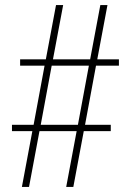

<svg xmlns="http://www.w3.org/2000/svg" viewBox="-20 -734 514 754"><path d="M107 -219 66 0H94L135 -219H281L240 0H268L309 -219H415V-244H314L357 -476H447V-501H362L402 -714H374L334 -501H188L228 -714H200L160 -501H59V-476H155L112 -244H27V-219ZM286 -244H140L183 -476H329Z"/></svg>

Font: Noto Serif Sinhala ExtraCondensed Thin
Style: Regular
Weight: 100
Width: 2
Designer: Jelle Bosma - Monotype Design Team
Foundry: Monotype Imaging Inc.
Version: Version 2.007